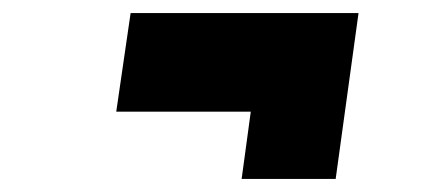

<svg xmlns="http://www.w3.org/2000/svg" viewBox="-20 -420 645 294"><path d="M158 -249H364L350 -146H494L529 -400H180Z"/></svg>

Font: Unageo
Style: ExtraBold-Italic
Weight: 800
Designer: Richard Sepsi
Foundry: Richard Sepsi
Version: Version 2.000